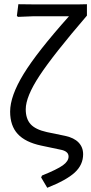

<svg xmlns="http://www.w3.org/2000/svg" viewBox="-20 -721 432 910"><path d="M175 120 179 111Q251 82 278 62.5Q305 43 305 21Q305 -5 265 -12L175 -31Q100 -47 64 -86Q28 -125 28 -192Q28 -266 92 -370.5Q156 -475 307 -644H140L65 -641L60 -646L67 -701L155 -700H344L392 -701V-647Q233 -462 167.5 -362.5Q102 -263 102 -203Q102 -158 125 -132.5Q148 -107 202 -95L289 -77Q331 -68 352.5 -45.5Q374 -23 374 10Q374 60 334.5 96.5Q295 133 204 169Z"/></svg>

Font: Alegreya Sans
Style: Regular
Weight: 400
Designer: Juan Pablo del Peral
Foundry: Huerta Tipografica
Version: Version 2.008; ttfautohint (v1.6)